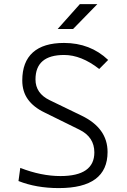

<svg xmlns="http://www.w3.org/2000/svg" viewBox="-20 -914 626 943"><path d="M269 9.8Q158.2 9.8 70.8 -24.9L79.6 -89.4Q182.6 -49.3 276.9 -49.3Q443.4 -49.3 443.4 -165.5Q443.4 -241.2 369.6 -277.3L198.2 -361.8Q144.5 -387.7 116.9 -426.3Q89.4 -464.8 89.4 -519Q89.4 -609.9 141.4 -656.5Q193.4 -703.1 294.4 -703.1Q423.3 -703.1 511.2 -619.6L467.3 -575.2Q379.4 -644 294.9 -644Q154.3 -644 154.3 -523.9Q154.3 -455.6 224.1 -421.9L380.4 -346.2Q508.3 -284.7 508.3 -167.5Q508.3 9.8 269 9.8ZM263.2 -771.5 372.1 -893.6H458L338.9 -771.5Z"/></svg>

Font: Caskaydia Cove Light
Style: Regular
Weight: 300
Monospace: yes
Designer: Aaron Bell
Foundry: Saja Typeworks
Version: Version 4.300; ttfautohint (v1.8.3)